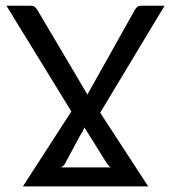

<svg xmlns="http://www.w3.org/2000/svg" viewBox="-20 -662 607 682"><path d="M233.4 -266.1 2.9 -641.6H88.9Q98.6 -641.6 103 -637.9Q107.4 -634.3 112.3 -627.4L290.5 -326.2L459.5 -627.9Q463.4 -634.3 468 -637.9Q472.7 -641.6 479.5 -641.6H564.5L335.9 -261.7L506.3 0H61.5ZM279.8 -209.5Q273.4 -192.9 264.6 -180.7L209.5 -78.1Q205.6 -72.3 196.8 -67.4H373.5Q369.6 -69.8 366.2 -73.5Q362.8 -77.1 359.9 -81.1Z"/></svg>

Font: Carlito
Style: Regular
Weight: 400
Designer: Lukasz Dziedzic
Foundry: tyPoland Lukasz Dziedzic
Version: Version 1.103; Beta1; all basic design good, some composites